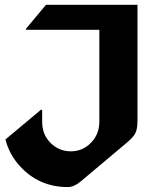

<svg xmlns="http://www.w3.org/2000/svg" viewBox="-20 -757 647 787"><path d="M257.8 9.8Q138.7 9.8 60.1 -77.6Q17.6 -125 2.4 -185.5L147.9 -307.1H152.8V-258.3Q152.8 -205.1 187.5 -170.9Q222.2 -136.7 270.5 -136.7Q318.8 -136.7 353 -171.9Q387.2 -207 387.2 -258.3V-634.8H86.9V-639.6L168.5 -737.3H543.5V-262.2Q543.5 -228 534.7 -210.9Q526.4 -194.3 499.5 -171.9L310.1 -12.7Q283.2 9.8 257.8 9.8Z"/></svg>

Font: Gothica
Style: Bold
Weight: 700
Designer: Wojciech Kalinowski "wmk69" (wmk69@o2.pl)
Foundry: Wojciech Kalinowski "wmk69" (wmk69@o2.pl)
Version: Version 2.1.0; 2021-05-14